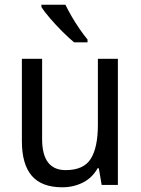

<svg xmlns="http://www.w3.org/2000/svg" viewBox="-20 -837 599 816"><path d="M481 -587V-51H412L400 -122H395Q372 -81 332 -61Q292 -41 245 -41Q157 -41 115 -90Q73 -139 73 -237V-587H159V-246Q159 -114 259 -114Q336 -114 366 -162.5Q396 -211 396 -306V-587ZM258 -817Q269 -794 285 -766.5Q301 -739 319 -713Q337 -687 352 -669V-657H295Q273 -675 245 -703Q217 -731 192.5 -759.5Q168 -788 156 -807V-817Z"/></svg>

Font: Noto Sans Tamil UI SemiCondensed
Style: Regular
Weight: 400
Width: 4
Designer: Jelle Bosma - Monotype Design Team
Foundry: Monotype Imaging Inc.
Version: Version 2.004; ttfautohint (v1.8.4.7-5d5b)